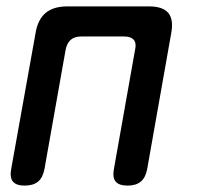

<svg xmlns="http://www.w3.org/2000/svg" viewBox="-20 -570 640 600"><path d="M57 10Q31 10 20.5 -2.5Q10 -15 15 -42L91 -466Q98 -509 122.5 -529.5Q147 -550 190 -550H446Q489 -550 506 -529.5Q523 -509 515 -466L440 -42Q435 -15 420 -2.5Q405 10 379 10Q352 10 341.5 -2.5Q331 -15 336 -42L402 -414Q407 -435 398 -445.5Q389 -456 368 -456H234Q213 -456 201 -445.5Q189 -435 185 -414L119 -42Q114 -15 99 -2.5Q84 10 57 10Z"/></svg>

Font: Maple Mono NL Medium
Style: Italic
Weight: 500
Italic angle: -10°
Monospace: yes
Designer: subframe7536
Version: Version 7.000